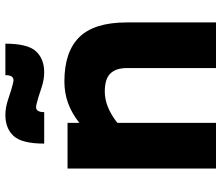

<svg xmlns="http://www.w3.org/2000/svg" viewBox="-76 -768 843 732"><g transform="rotate(-90 346.0 -401.5)"><path d="M70 0ZM627 -340V0H453V-340Q453 -381 432.5 -402.5Q412 -424 363 -424Q305 -424 244 -376V0H70V-566H244V-521Q281 -550 319.5 -564Q358 -578 402 -578Q515 -578 571 -521Q627 -464 627 -340ZM274 -803Q302 -803 332 -793L369 -781Q399 -772 407 -772Q426 -772 426 -803H546Q546 -718 517 -686.5Q488 -655 437 -655Q409 -655 379 -665L342 -677Q312 -686 304 -686Q285 -686 285 -655H165Q165 -740 194 -771.5Q223 -803 274 -803Z"/></g></svg>

Font: Biryani Black
Style: Regular
Weight: 900
Designer: Dan Reynolds and Mathieu Reguer
Foundry: Dan Reynolds and Mathieu Reguer
Version: Version 1.004; ttfautohint (v1.1) -l 5 -r 5 -G 72 -x 0 -D la